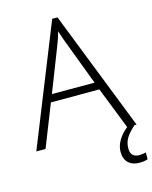

<svg xmlns="http://www.w3.org/2000/svg" viewBox="-135 -805 880 1110"><g transform="rotate(-15 305.0 -249.5)"><path d="M444.8 -252H154.8L55.2 0H0L287.1 -716.8H318.8L600.1 0H543.9ZM172.9 -296.9H428.2L331.1 -554.2Q318.8 -584.5 301.8 -638.2Q288.6 -591.3 272.9 -553.2ZM518.1 121.1Q518.1 174.8 569.8 174.8Q593.8 174.8 609.9 168.9V210Q590.3 217.8 559.1 217.8Q518.1 217.8 493.9 194.6Q469.7 171.4 469.7 128.9Q469.7 94.7 489.3 61Q508.8 27.3 543.9 0H587.9Q552.7 30.8 535.4 58.3Q518.1 85.9 518.1 121.1Z"/></g></svg>

Font: JBL Sans
Style: Light
Weight: 300
Version: Version 1.10